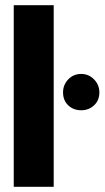

<svg xmlns="http://www.w3.org/2000/svg" viewBox="-20 -720 403 740"><path d="M33 0V-700H187V0ZM293 -295Q263 -295 243 -314Q223 -333 223 -364Q223 -393 243 -414Q263 -435 293 -435Q322 -435 342.5 -414Q363 -393 363 -364Q363 -333 342.5 -314Q322 -295 293 -295Z"/></svg>

Font: Rethink Sans ExtraBold
Style: Regular
Weight: 800
Designer: The Rethink Sans project authors (Hans Thiessen). DM Sans designed by Colophon Foundry.
Foundry: Rethink Communications LLC
Version: Version 1.001